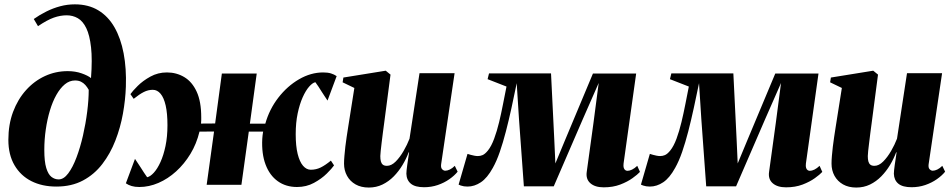

<svg xmlns="http://www.w3.org/2000/svg" viewBox="-20 -851 4384 884"><path d="M239.5 8Q174 8 124.5 -17Q75 -42 46.8 -90.2Q18.5 -138.5 18.5 -207Q18.5 -278 40.2 -336Q62 -394 99.8 -436Q137.5 -478 186.8 -500.8Q236 -523.5 291.5 -523.5Q327 -523.5 356 -513.2Q385 -503 399 -491.5Q405.5 -577 399.2 -633Q393 -689 377.2 -721.5Q361.5 -754 338.2 -767.2Q315 -780.5 287 -780.5Q258 -780.5 227.5 -769.8Q197 -759 155 -730.5L135.5 -763.5Q163 -783 193.8 -798.2Q224.5 -813.5 257.2 -822.2Q290 -831 324.5 -831Q387 -831 432.5 -803.5Q478 -776 507 -725.5Q536 -675 549.2 -605.5Q562.5 -536 559.5 -451.5Q557.5 -392 546 -327.8Q534.5 -263.5 511.2 -203.8Q488 -144 451.2 -96Q414.5 -48 362 -20Q309.5 8 239.5 8ZM250 -25Q273.5 -25 294.2 -52.8Q315 -80.5 332.2 -126.2Q349.5 -172 362 -226.8Q374.5 -281.5 381.5 -336.8Q388.5 -392 388.5 -437.5Q381.5 -450 372.8 -459.8Q364 -469.5 352.5 -475Q341 -480.5 325.5 -480.5Q300 -480.5 278.5 -462.8Q257 -445 239.5 -414Q222 -383 209.8 -342.2Q197.5 -301.5 190.8 -255Q184 -208.5 184 -160.5Q184 -107 193 -77.5Q202 -48 217 -36.5Q232 -25 250 -25Z M621.5 10Q601 10 586 5.5Q571 1 559.5 -7L601.5 -119.5Q608.5 -109 615.5 -98.5Q622.5 -88 629.5 -77.2Q636.5 -66.5 643.2 -55.8Q650 -45 657.5 -35Q672 -38 688.2 -55.8Q704.5 -73.5 718.8 -104.8Q733 -136 742 -178.8Q751 -221.5 751 -274.5Q751 -329 742.8 -365.2Q734.5 -401.5 719.2 -419.5Q704 -437.5 683.5 -437.5Q662 -437.5 641.8 -427.2Q621.5 -417 595.5 -396L580.5 -417.5Q590 -431.5 613.8 -455.2Q637.5 -479 672.2 -498.2Q707 -517.5 748.5 -517.5Q792.5 -517.5 828.5 -496Q864.5 -474.5 885.5 -429Q906.5 -383.5 906.5 -311.5Q906.5 -305.5 906.5 -297.2Q906.5 -289 905.5 -282L970.5 -282.5L1001.5 -512.5H1162L1130.5 -281.5H1201.5Q1220 -347.5 1261.2 -401Q1302.5 -454.5 1356.8 -486Q1411 -517.5 1468 -517.5Q1489 -517.5 1503.8 -513Q1518.5 -508.5 1530 -500.5L1488 -388Q1481 -398.5 1474 -409Q1467 -419.5 1460.2 -430.2Q1453.5 -441 1446.5 -451.8Q1439.5 -462.5 1432 -472.5Q1419 -470 1403.2 -452Q1387.5 -434 1373.5 -402.8Q1359.5 -371.5 1350.5 -328.8Q1341.5 -286 1341.5 -233Q1341.5 -178.5 1350.5 -142.2Q1359.5 -106 1375.2 -87.8Q1391 -69.5 1411 -69.5Q1435.5 -69.5 1456.8 -80Q1478 -90.5 1503.5 -111.5L1518 -89.5Q1508.5 -75.5 1484.5 -51.8Q1460.5 -28 1425.5 -9Q1390.5 10 1347.5 10Q1296 10 1258.8 -16.8Q1221.5 -43.5 1202.8 -93.2Q1184 -143 1187.5 -211.5Q1187.5 -218.5 1189 -228.5Q1190.5 -238.5 1191.5 -245H1125.5L1091.5 0H931.5L965.5 -245.5L898.5 -245Q885 -189 856.8 -142.5Q828.5 -96 790.8 -61.8Q753 -27.5 709.5 -8.8Q666 10 621.5 10Z M1678 12.5Q1642.5 12.5 1617 -2Q1591.5 -16.5 1577.8 -41.5Q1564 -66.5 1564 -97.5Q1564 -113.5 1565.8 -133.5Q1567.5 -153.5 1570 -175.8Q1572.5 -198 1576 -220.2Q1579.5 -242.5 1582.5 -262.5L1611.5 -446L1557.5 -472L1561 -494L1756 -525.5L1778 -507.5L1749 -286Q1746 -265 1743 -241Q1740 -217 1737.2 -194.8Q1734.5 -172.5 1732.8 -156Q1731 -139.5 1731 -132.5Q1731 -118 1733.5 -108.2Q1736 -98.5 1742.5 -93Q1749 -87.5 1761.5 -87.5Q1782 -87.5 1801.8 -107.2Q1821.5 -127 1838.2 -156Q1855 -185 1865.5 -212.5L1911.5 -514H2073L2011 -94.5Q2009 -78.5 2015.8 -71.8Q2022.5 -65 2030 -65Q2039.5 -65 2051 -70.5Q2062.5 -76 2074 -87.5L2087 -60.5Q2072.5 -42.5 2049 -26Q2025.5 -9.5 1995.8 0.8Q1966 11 1932.5 11Q1891.5 11 1871.8 -5.2Q1852 -21.5 1851 -51Q1851 -56.5 1852 -67.2Q1853 -78 1855 -91.5Q1857 -105 1859.2 -120.2Q1861.5 -135.5 1863.5 -149.5H1861.5Q1850.5 -120 1833.2 -91.2Q1816 -62.5 1793 -39Q1770 -15.5 1741.2 -1.5Q1712.5 12.5 1678 12.5Z M2759.5 11.5Q2719.5 11.5 2698 -7.5Q2676.5 -26.5 2681.5 -60L2712.5 -285.5L2736.5 -469L2662.5 -300.5L2529.5 7H2392L2369.5 -303L2359 -468Q2347 -409.5 2334.8 -353.2Q2322.5 -297 2309.2 -245.8Q2296 -194.5 2281.2 -151.8Q2266.5 -109 2249 -78Q2223.5 -31.5 2194 -11.8Q2164.5 8 2132.5 8Q2124 8 2116 6.8Q2108 5.5 2101.5 3.2Q2095 1 2091.5 -1L2132.5 -142.5Q2138.5 -140.5 2146.8 -138.2Q2155 -136 2163.8 -134.2Q2172.5 -132.5 2180 -132.5Q2185.5 -132.5 2190.8 -133.5Q2196 -134.5 2201.5 -136.8Q2207 -139 2213.2 -144.2Q2219.5 -149.5 2226.5 -158Q2242.5 -178 2255.2 -212.5Q2268 -247 2278 -288.5Q2288 -330 2296.2 -372.8Q2304.5 -415.5 2312 -452.5L2225 -486.5L2231.5 -513H2517L2532 -208L2537 -98.5L2582.5 -208L2710 -512.5H2909L2851 -98Q2849.5 -85 2852 -77.8Q2854.5 -70.5 2859.2 -67.5Q2864 -64.5 2869 -64.5Q2878.5 -64.5 2890.2 -70.2Q2902 -76 2914 -87.5L2926.5 -59.5Q2915.5 -47.5 2892.2 -30.8Q2869 -14 2835.5 -1.2Q2802 11.5 2759.5 11.5Z M3599 11.5Q3559 11.5 3537.5 -7.5Q3516 -26.5 3521 -60L3552 -285.5L3576 -469L3502 -300.5L3369 7H3231.5L3209 -303L3198.5 -468Q3186.5 -409.5 3174.2 -353.2Q3162 -297 3148.8 -245.8Q3135.5 -194.5 3120.8 -151.8Q3106 -109 3088.5 -78Q3063 -31.5 3033.5 -11.8Q3004 8 2972 8Q2963.5 8 2955.5 6.8Q2947.5 5.5 2941 3.2Q2934.5 1 2931 -1L2972 -142.5Q2978 -140.5 2986.2 -138.2Q2994.5 -136 3003.2 -134.2Q3012 -132.5 3019.5 -132.5Q3025 -132.5 3030.2 -133.5Q3035.5 -134.5 3041 -136.8Q3046.5 -139 3052.8 -144.2Q3059 -149.5 3066 -158Q3082 -178 3094.8 -212.5Q3107.5 -247 3117.5 -288.5Q3127.5 -330 3135.8 -372.8Q3144 -415.5 3151.5 -452.5L3064.5 -486.5L3071 -513H3356.5L3371.5 -208L3376.5 -98.5L3422 -208L3549.5 -512.5H3748.5L3690.5 -98Q3689 -85 3691.5 -77.8Q3694 -70.5 3698.8 -67.5Q3703.5 -64.5 3708.5 -64.5Q3718 -64.5 3729.8 -70.2Q3741.5 -76 3753.5 -87.5L3766 -59.5Q3755 -47.5 3731.8 -30.8Q3708.5 -14 3675 -1.2Q3641.5 11.5 3599 11.5Z M3922.5 12.5Q3887 12.5 3861.5 -2Q3836 -16.5 3822.2 -41.5Q3808.5 -66.5 3808.5 -97.5Q3808.5 -113.5 3810.2 -133.5Q3812 -153.5 3814.5 -175.8Q3817 -198 3820.5 -220.2Q3824 -242.5 3827 -262.5L3856 -446L3802 -472L3805.5 -494L4000.5 -525.5L4022.5 -507.5L3993.5 -286Q3990.5 -265 3987.5 -241Q3984.5 -217 3981.8 -194.8Q3979 -172.5 3977.2 -156Q3975.5 -139.5 3975.5 -132.5Q3975.5 -118 3978 -108.2Q3980.5 -98.5 3987 -93Q3993.5 -87.5 4006 -87.5Q4026.5 -87.5 4046.2 -107.2Q4066 -127 4082.8 -156Q4099.5 -185 4110 -212.5L4156 -514H4317.5L4255.5 -94.5Q4253.5 -78.5 4260.2 -71.8Q4267 -65 4274.5 -65Q4284 -65 4295.5 -70.5Q4307 -76 4318.5 -87.5L4331.5 -60.5Q4317 -42.5 4293.5 -26Q4270 -9.5 4240.2 0.8Q4210.5 11 4177 11Q4136 11 4116.2 -5.2Q4096.5 -21.5 4095.5 -51Q4095.5 -56.5 4096.5 -67.2Q4097.5 -78 4099.5 -91.5Q4101.5 -105 4103.8 -120.2Q4106 -135.5 4108 -149.5H4106Q4095 -120 4077.8 -91.2Q4060.5 -62.5 4037.5 -39Q4014.5 -15.5 3985.8 -1.5Q3957 12.5 3922.5 12.5Z"/></svg>

Font: Merriweather 120pt Black
Style: Italic
Weight: 900
Italic angle: -7.8°
Version: Version 2.101